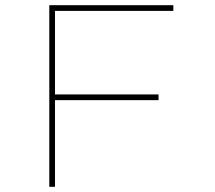

<svg xmlns="http://www.w3.org/2000/svg" viewBox="-20 -720 827 740"><path d="M170 0V-700H192V0ZM181 -334V-356H591V-334ZM185 -678V-700H648V-678Z"/></svg>

Font: Lexend Peta Thin
Style: Regular
Weight: 250
Version: Version 1.007